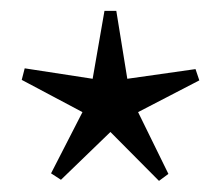

<svg xmlns="http://www.w3.org/2000/svg" viewBox="-20 -798 402 349"><path d="M335.4 -672.4 342.3 -651.9 231 -594.2 286.1 -481.9 269 -469.2 180.7 -558.1 90.8 -471.2 72.8 -482.9 129.9 -594.2 19.5 -652.8 24.9 -673.8 148.4 -654.8 169.9 -778.3H191.4L211.4 -654.8Z"/></svg>

Font: Kurinto Book Core
Style: Regular
Weight: 400
Designer: Kurinto was developed by Clint Goss from a range of fonts that are compatible with the SIL Open Font License Version 1.1
Foundry: Clinton F. Goss
Version: Version 2.196; July 25, 2020